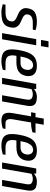

<svg xmlns="http://www.w3.org/2000/svg" viewBox="1021 -1742 730 2813"><g transform="rotate(90 1386.5 -335.0)"><path d="M158 10Q128 10 95.5 3.5Q63 -3 41 -10L48 -50H148Q216 -50 250.5 -67.5Q285 -85 292 -130Q298 -160 284 -178Q270 -196 245.5 -208.5Q221 -221 193 -232.5Q165 -244 141.5 -261.5Q118 -279 106 -307Q94 -335 102 -380Q115 -455 164.5 -482.5Q214 -510 304 -510Q334 -510 367 -504Q400 -498 421 -490L414 -450H314Q262 -450 230 -434Q198 -418 192 -380Q187 -350 200.5 -332Q214 -314 238.5 -301.5Q263 -289 291 -277.5Q319 -266 342.5 -248.5Q366 -231 378 -203Q390 -175 382 -130Q373 -75 346.5 -44.5Q320 -14 274 -2Q228 10 158 10Z M565 -570 584 -680H674L655 -570ZM465 0 553 -500H643L555 0Z M878 10Q803 10 761 -13.5Q719 -37 707.5 -93.5Q696 -150 714 -250Q732 -350 761.5 -406.5Q791 -463 836.5 -486.5Q882 -510 944 -510Q1030 -510 1067.5 -467.5Q1105 -425 1091 -350Q1079 -283 1032.5 -246.5Q986 -210 892 -210H797Q781 -120 807 -85Q833 -50 908 -50H1008L1001 -10Q978 -3 943 3.5Q908 10 878 10ZM807 -270H902Q943 -270 968.5 -291.5Q994 -313 1001 -350Q1010 -399 989.5 -427Q969 -455 935 -455Q908 -455 883.5 -439Q859 -423 839.5 -383Q820 -343 807 -270Z M1120 0 1208 -500H1283L1282 -470H1287Q1335 -510 1399 -510Q1447 -510 1479.5 -497.5Q1512 -485 1525.5 -452.5Q1539 -420 1528 -360L1465 0H1375L1438 -360Q1447 -413 1423.5 -431.5Q1400 -450 1359 -450Q1340 -450 1319 -444Q1298 -438 1285 -430L1210 0Z M1748 10Q1708 10 1678.5 -3.5Q1649 -17 1637.5 -53.5Q1626 -90 1638 -160L1684 -425H1624L1636 -490H1696L1717 -610H1807L1786 -490H1926L1918 -445Q1894 -438 1859 -431.5Q1824 -425 1794 -425H1774L1728 -160Q1720 -115 1727 -91.5Q1734 -68 1748.5 -59Q1763 -50 1778 -50H1868L1861 -10Q1848 -5 1827 -0.5Q1806 4 1784.5 7Q1763 10 1748 10Z M2118 10Q2043 10 2001 -13.5Q1959 -37 1947.5 -93.5Q1936 -150 1954 -250Q1972 -350 2001.5 -406.5Q2031 -463 2076.5 -486.5Q2122 -510 2184 -510Q2270 -510 2307.5 -467.5Q2345 -425 2331 -350Q2319 -283 2272.5 -246.5Q2226 -210 2132 -210H2037Q2021 -120 2047 -85Q2073 -50 2148 -50H2248L2241 -10Q2218 -3 2183 3.5Q2148 10 2118 10ZM2047 -270H2142Q2183 -270 2208.5 -291.5Q2234 -313 2241 -350Q2250 -399 2229.5 -427Q2209 -455 2175 -455Q2148 -455 2123.5 -439Q2099 -423 2079.5 -383Q2060 -343 2047 -270Z M2360 0 2448 -500H2523L2522 -470H2527Q2575 -510 2639 -510Q2687 -510 2719.5 -497.5Q2752 -485 2765.5 -452.5Q2779 -420 2768 -360L2705 0H2615L2678 -360Q2687 -413 2663.5 -431.5Q2640 -450 2599 -450Q2580 -450 2559 -444Q2538 -438 2525 -430L2450 0Z"/></g></svg>

Font: Cuprum
Style: Italic
Weight: 400
Italic angle: -10°
Designer: Jovanny Lemonad
Foundry: Jovanny Lemonad
Version: Version 3.000